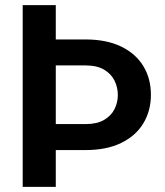

<svg xmlns="http://www.w3.org/2000/svg" viewBox="-20 -731 645 751"><path d="M68.8 -710.9H198.2V-576.7H314Q397 -576.7 454.1 -548.8Q511.2 -521 540.8 -472.2Q570.3 -423.3 570.3 -360.4Q570.3 -297.9 540.8 -248.8Q511.2 -199.7 454.1 -171.9Q397 -144 314 -144H198.2V0H68.8ZM314 -475.1H198.2V-245.6H314Q359.4 -245.6 387.2 -262Q415 -278.3 428 -304.4Q440.9 -330.6 440.9 -359.4Q440.9 -389.2 428 -415.5Q415 -441.9 387.2 -458.5Q359.4 -475.1 314 -475.1Z"/></svg>

Font: Vazirmatn FD SemiBold
Style: Regular
Weight: 600
Designer: Saber Rastikerdar
Foundry: Saber Rastikerdar
Version: Version 33.001